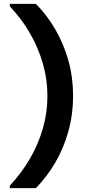

<svg xmlns="http://www.w3.org/2000/svg" viewBox="-20 -831 444 996"><path d="M166 145H31V132Q91 68 134.5 -6.5Q178 -81 202 -163.5Q226 -246 226 -333Q226 -420 202 -502.5Q178 -585 134.5 -660Q91 -735 31 -798V-811H166Q222 -755 265.5 -681Q309 -607 334 -519.5Q359 -432 359 -333Q359 -235 334 -147Q309 -59 265.5 14.5Q222 88 166 145Z"/></svg>

Font: DM Sans 20pt
Style: Bold
Weight: 700
Version: Version 4.004;gftools[0.9.30]